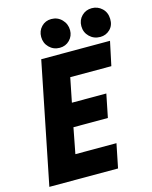

<svg xmlns="http://www.w3.org/2000/svg" viewBox="-134 -1015 875 1102"><g transform="rotate(-15 303.0 -464.0)"><path d="M19.5 0 164.1 -719.7H572.8L542.5 -577.1H298.3L269.5 -433.1H474.1L446.3 -294.9H241.7L212.4 -142.6H456.5L427.7 0ZM525.4 -755.4Q487.3 -755.4 461.4 -780.8Q435.5 -806.2 435.5 -843.3Q435.5 -879.4 459.7 -903.6Q483.9 -927.7 519.5 -927.7Q554.7 -927.7 580.1 -903.8Q605.5 -879.9 606.4 -840.8Q607.4 -802.2 583.3 -778.8Q559.1 -755.4 525.4 -755.4ZM284.7 -755.4Q247.6 -755.4 222.2 -780.8Q196.8 -806.2 196.8 -843.3Q196.8 -878.9 220.2 -903.3Q243.7 -927.7 278.8 -927.7Q316.4 -927.7 341.8 -901.4Q367.2 -875 367.2 -837.9Q367.2 -803.7 343.5 -779.5Q319.8 -755.4 284.7 -755.4Z"/></g></svg>

Font: Reddit Sans ExtraBold
Style: Italic
Weight: 800
Italic angle: -11.25°
Designer: Stephen Hutchings
Version: Version 1.013